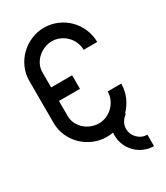

<svg xmlns="http://www.w3.org/2000/svg" viewBox="-180 -650 754 871"><g transform="rotate(-30 197.5 -214.5)"><path d="M325 -48Q310 -38 300.5 -22Q291 -6 291 12Q291 41 312 62Q333 83 362 83V143Q335 143 311 132.5Q287 122 269.5 104.5Q252 87 241.5 63Q231 39 231 12Q231 -20 245.5 -47.5Q260 -75 286 -94ZM201 -321V-250H91V-171Q91 -150 100 -131.5Q109 -113 124 -99.5Q139 -86 158.5 -78.5Q178 -71 198 -71Q219 -71 238.5 -79.5Q258 -88 272.5 -102.5Q287 -117 295.5 -136.5Q304 -156 304 -177H375Q375 -141 361 -108.5Q347 -76 323 -52Q299 -28 266.5 -14Q234 0 198 0Q162 0 129.5 -14Q97 -28 72.5 -52Q48 -76 34 -108Q20 -140 20 -176V-396Q20 -432 34 -464Q48 -496 72.5 -520Q97 -544 129.5 -558Q162 -572 198 -572Q234 -572 266.5 -558Q299 -544 323 -520Q347 -496 361 -463.5Q375 -431 375 -395H304Q304 -416 295.5 -435.5Q287 -455 272.5 -469.5Q258 -484 238.5 -492.5Q219 -501 198 -501Q178 -501 158.5 -493Q139 -485 124 -471.5Q109 -458 100 -439.5Q91 -421 91 -400V-321Z"/></g></svg>

Font: Googee
Style: Regular
Weight: 400
Designer: Peter Wiegel
Foundry: CATFonts Peter Wiegel
Version: 1.000